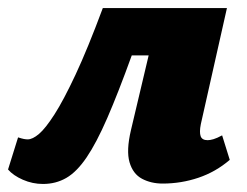

<svg xmlns="http://www.w3.org/2000/svg" viewBox="-33 -447 614 478"><path d="M74 11Q48 11 24 0.5Q0 -10 -13 -25L12 -105Q21 -102 26.5 -101Q32 -100 36 -100Q48 -100 64 -113.5Q80 -127 102.5 -162Q125 -197 155 -261Q185 -325 223 -427H427L409 -309H295Q261 -215 234 -153Q207 -91 182.5 -55Q158 -19 132 -4Q106 11 74 11ZM372 10Q343 10 320.5 -2Q298 -14 289.5 -43Q281 -72 293 -123L365 -427H532L467 -138Q463 -118 466.5 -108Q470 -98 484 -98Q490 -98 498.5 -100.5Q507 -103 520 -110L539 -49Q504 -19 461 -4.5Q418 10 372 10Z"/></svg>

Font: Ysabeau Black
Style: Italic
Weight: 900
Italic angle: -12°
Version: Version 2.000;gftools[0.9.27.dev2+g8671c4b]